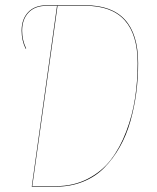

<svg xmlns="http://www.w3.org/2000/svg" viewBox="-20 -700 588 720"><path d="M300.8 -680.2Q498 -680.2 498 -462.9Q498 -406.2 491 -352.3Q483.9 -298.3 469 -245.6Q454.1 -192.9 429.2 -148.9Q404.3 -105 371.3 -71.3Q338.4 -37.6 291.7 -18.8Q245.1 0 189.9 0H99.1L193.8 -678.2H154.8Q110.8 -678.2 86.9 -652.8Q63 -627.4 63 -585Q63 -549.3 78.1 -518.1L76.2 -517.1Q61 -548.3 61 -585Q61 -627.9 85.4 -654.1Q109.9 -680.2 154.8 -680.2ZM189.9 -2Q255.9 -2 308.8 -29.3Q361.8 -56.6 396 -101.3Q430.2 -146 453.4 -206.8Q476.6 -267.6 486.3 -331.1Q496.1 -394.5 496.1 -462.9Q496.1 -678.2 300.8 -678.2H195.8L101.1 -2Z"/></svg>

Font: Fira Sans Compressed Two
Style: Italic
Weight: 100
Width: 3
Italic angle: -8°
Designer: Carrois Corporate & Edenspiekermann AG
Foundry: Carrois Corporate GbR & Edenspiekermann AG
Version: Version 4.203;PS 004.203;hotconv 1.0.88;makeotf.lib2.5.64775